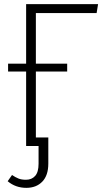

<svg xmlns="http://www.w3.org/2000/svg" viewBox="-20 -704 502 926"><path d="M153 -641V-397H304V-359H153V-41H213V85Q213 142 184 172Q155 202 107 202Q55 202 17 170L38 140Q54 151 69 157Q84 163 105 163Q133 163 149.5 144.5Q166 126 166 86V0H106V-359H19V-397H106V-684H453L446 -641Z"/></svg>

Font: Fira Sans Condensed ExtraLight
Style: Regular
Weight: 275
Width: 3
Designer: Carrois Corporate & Edenspiekermann AG
Foundry: Carrois Corporate GbR & Edenspiekermann AG
Version: Version 4.203